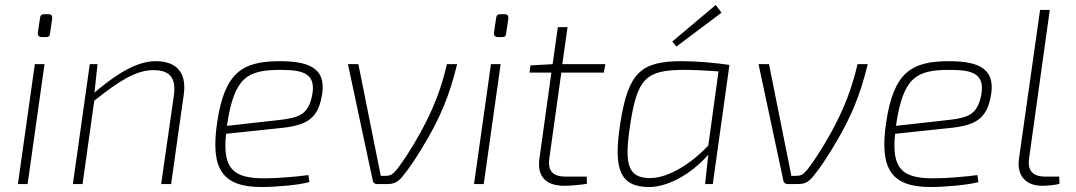

<svg xmlns="http://www.w3.org/2000/svg" viewBox="-20 -740 4326 772"><path d="M176 -683H158C147 -683 142 -678 141 -668L132 -608C131 -597 137 -591 148 -591H165C176 -591 180 -595 181 -605L190 -666C191 -676 186 -683 176 -683ZM159 -482H120L52 0H91Z M606 -494C532 -494 452 -446 360 -368L372 -482H341L273 0H312L359 -335C459 -415 528 -458 596 -458C662 -458 689 -429 679 -355L628 0H668L719 -361C731 -448 690 -494 606 -494Z M1106 -494C955 -494 883 -450 853 -247C826 -62 872 12 1032 12C1087 12 1183 4 1224 -8L1220 -36C1175 -30 1100 -23 1043 -23C920 -23 874 -59 889 -202L1106 -225C1210 -235 1254 -261 1272 -344C1298 -460 1232 -494 1106 -494ZM1233 -347C1217 -284 1188 -267 1107 -258L893 -234C893 -238 893 -241 894 -244C923 -430 975 -459 1108 -459C1196 -459 1257 -447 1233 -347Z M1818 -482H1777C1755 -387 1724 -304 1670 -206C1632 -137 1595 -83 1576 -59C1559 -39 1551 -33 1529 -33H1511L1421 -482H1379L1479 -13C1480 -6 1487 0 1495 0H1536C1564 0 1579 -7 1598 -30C1622 -58 1659 -112 1703 -189C1747 -267 1786 -349 1818 -482Z M2010 -683H1992C1981 -683 1976 -678 1975 -668L1966 -608C1965 -597 1971 -591 1982 -591H1999C2010 -591 2014 -595 2015 -605L2024 -666C2025 -676 2020 -683 2010 -683ZM1993 -482H1954L1886 0H1925Z M2237 -448H2408L2414 -482H2241L2262 -631H2223L2202 -482L2113 -477L2109 -448H2197L2149 -103C2139 -33 2172 7 2249 7C2267 7 2312 4 2340 -1L2339 -30H2253C2203 -30 2181 -53 2189 -105Z M2881 -689 2858 -720 2683 -573 2700 -553ZM2722 -494C2557 -494 2506 -449 2474 -244C2446 -64 2470 12 2590 12C2660 12 2754 -34 2828 -118L2815 0H2846L2913 -479C2849 -488 2783 -494 2722 -494ZM2828 -155C2748 -70 2658 -24 2594 -24C2502 -24 2490 -83 2514 -239C2542 -423 2576 -459 2730 -459C2771 -459 2812 -457 2869 -453Z M3469 -482H3428C3406 -387 3375 -304 3321 -206C3283 -137 3246 -83 3227 -59C3210 -39 3202 -33 3180 -33H3162L3072 -482H3030L3130 -13C3131 -6 3138 0 3146 0H3187C3215 0 3230 -7 3249 -30C3273 -58 3310 -112 3354 -189C3398 -267 3437 -349 3469 -482Z M3796 -494C3645 -494 3573 -450 3543 -247C3516 -62 3562 12 3722 12C3777 12 3873 4 3914 -8L3910 -36C3865 -30 3790 -23 3733 -23C3610 -23 3564 -59 3579 -202L3796 -225C3900 -235 3944 -261 3962 -344C3988 -460 3922 -494 3796 -494ZM3923 -347C3907 -284 3878 -267 3797 -258L3583 -234C3583 -238 3583 -241 3584 -244C3613 -430 3665 -459 3798 -459C3886 -459 3947 -447 3923 -347Z M4201 -700H4162L4077 -101C4068 -33 4105 7 4170 7C4188 7 4226 4 4240 -1L4239 -30H4182C4133 -30 4110 -54 4118 -105Z"/></svg>

Font: Exo 2 Extra Light
Style: Italic
Weight: 250
Italic angle: -8°
Designer: Natanael Gama
Version: Version 1.001;PS 001.001;hotconv 1.0.88;makeotf.lib2.5.64775